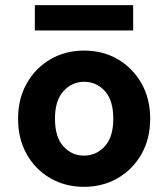

<svg xmlns="http://www.w3.org/2000/svg" viewBox="-20 -712 652 744"><path d="M305 12Q233 12 175 -21.5Q117 -55 83.5 -114.5Q50 -174 50 -252Q50 -329 83.5 -388.5Q117 -448 175 -482Q233 -516 306 -516Q379 -516 437 -482Q495 -448 528.5 -388.5Q562 -329 562 -252Q562 -174 528 -114.5Q494 -55 436 -21.5Q378 12 305 12ZM305 -109Q353 -109 386 -145Q419 -181 419 -252Q419 -323 386.5 -359Q354 -395 306 -395Q259 -395 226 -359Q193 -323 193 -252Q193 -181 225.5 -145Q258 -109 305 -109ZM115 -594V-692H496V-594Z"/></svg>

Font: DM Sans ExtraBold
Style: Regular
Weight: 800
Designer: Colophon Foundry, Jonny Pinhorn
Foundry: Colophon Foundry
Version: Version 4.004; ttfautohint (v1.8.4.7-5d5b)